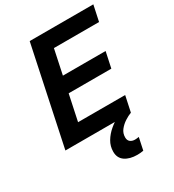

<svg xmlns="http://www.w3.org/2000/svg" viewBox="-225 -841 1104 1219"><g transform="rotate(-30 326.5 -231.5)"><path d="M35.5 0 186.5 -715H653L628.4 -599.6H297.5L195 -115.4H540.2L515.6 0ZM224.7 -304.1 249.3 -419.5H572.4L547.8 -304.1ZM482.1 158.3 463 248.5Q451 250.5 440.3 251.5Q429.5 252.5 418.2 252.5Q362.8 252.5 328.6 228.9Q294.5 205.4 294.5 159Q294.5 118.6 314.8 84.6Q335.1 50.6 367.3 23.4Q399.4 -3.8 434.1 -22L515.6 0Q492.9 8.2 467.3 24.8Q441.8 41.3 423.6 64.4Q405.4 87.5 405.4 118Q405.4 139.6 418.7 150.4Q432.1 161.3 453.1 161.3Q465.3 161.3 482.1 158.3Z"/></g></svg>

Font: Wix Madefor Text
Style: Italic
Weight: 400
Italic angle: -12°
Designer: Dalton Maag Ltd
Foundry: Dalton Maag Ltd
Version: Version 3.100